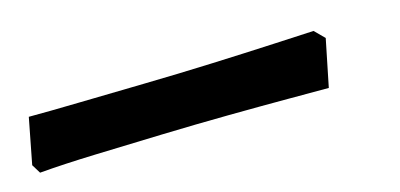

<svg xmlns="http://www.w3.org/2000/svg" viewBox="-40 -67 562 270"><g transform="rotate(-15 241.0 67.5)"><path d="M-4 114 -12 101 1 34Q29 34 73.5 33Q118 32 169 31Q220 30 270 28Q320 26 359.5 24Q399 22 419 21L433 35L419 104Q398 104 359.5 104Q321 104 273 104.5Q225 105 174.5 106.5Q124 108 77.5 109.5Q31 111 -4 114Z"/></g></svg>

Font: Albura ExtraBold
Style: Italic
Weight: 758
Italic angle: -7°
Designer: Mercedes Jáuregui
Foundry: Omnibus-Type Team
Version: Version 1.000; ttfautohint (v1.8.3)